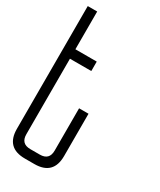

<svg xmlns="http://www.w3.org/2000/svg" viewBox="-187 -796 717 860"><g transform="rotate(30 171.0 -366.0)"><path d="M48.8 -732.4H0V-97.7Q0 0 97.7 0H146.5Q244.1 0 244.1 -97.7V-316.4H195.3V-97.7Q195.3 -48.8 146.5 -48.8H97.7Q48.8 -48.8 48.8 -97.7V-488.3H159.2V-537.1H48.8Z"/></g></svg>

Font: Daray
Style: Regular
Weight: 400
Designer: Maxim Raikov
Foundry: Maxim Raikov
Version: Version 1.00 May 24, 2021, initial release